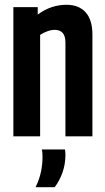

<svg xmlns="http://www.w3.org/2000/svg" viewBox="-20 -571 441 804"><path d="M36 0V-541H138V-510Q168 -532 198 -541.5Q228 -551 258 -551Q310 -551 338.5 -519.5Q367 -488 367 -426V0H254V-393Q254 -446 209 -446Q194 -446 178 -440Q162 -434 148 -425V0ZM129 213Q145 180 151.5 148.5Q158 117 158 88Q158 79 157.5 70.5Q157 62 155 55H252Q254 66 254 77Q254 116 242 150.5Q230 185 209 213Z"/></svg>

Font: Georama Condensed SemiBold
Style: Regular
Weight: 600
Width: 3
Designer: Jean-Baptiste Levee
Foundry: Production Type
Version: Version 1.000